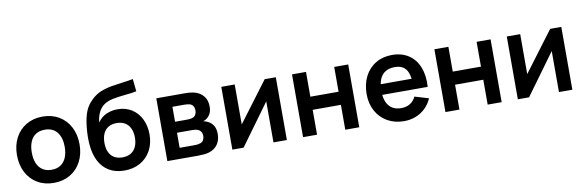

<svg xmlns="http://www.w3.org/2000/svg" viewBox="-52 -1173 4941 1626"><g transform="rotate(-10 2419.0 -359.5)"><path d="M308.7 15Q228.5 15 167.6 -21.2Q106.7 -57.4 73.3 -122.2Q40 -186.9 40 -270.2Q40 -353.9 73.8 -418.6Q107.7 -483.2 168.8 -519.1Q230 -555 308.7 -555Q388.9 -555 450 -518.8Q511.2 -482.7 544.7 -417.8Q578.2 -353 578.2 -270.2Q578.2 -186.7 544.4 -122Q510.7 -57.2 449.5 -21.1Q388.3 15 308.7 15ZM308.7 -97.8Q355.2 -97.8 387.1 -119.3Q419 -140.8 434.8 -179.8Q450.7 -218.8 450.7 -270.2Q450.7 -350.2 414.2 -396.2Q377.7 -442.2 308.7 -442.2Q261.2 -442.2 229.8 -420.8Q198.2 -399.5 182.9 -360.9Q167.5 -322.2 167.5 -270.2Q167.5 -217 183.6 -178.2Q199.8 -139.5 231.2 -118.7Q262.8 -97.8 308.7 -97.8Z M912.8 15.8Q836.3 15 782 -18.1Q727.6 -51.2 697 -112Q666.3 -172.8 660.1 -257.2Q654.7 -324.5 663.7 -407Q672.7 -489.5 694.1 -539.5Q708.5 -573.5 733.4 -603.1Q758.2 -632.7 788.8 -654Q818.1 -674.8 854.4 -687.3Q890.7 -699.8 926.5 -706.2Q962.4 -712.7 1019 -720Q1086.8 -728.8 1118.1 -735L1129.1 -628.3Q1111.8 -623.8 1090.3 -621Q1068.8 -618.2 1036.5 -615Q969.5 -608.1 925.9 -599.4Q882.2 -590.8 852.1 -571.7Q817.5 -550.3 797.7 -510Q777.9 -469.7 774.4 -422Q803.3 -465.4 848.7 -485.5Q894 -505.7 945.8 -505.7Q1015.8 -505.7 1068.1 -472Q1120.4 -438.4 1148.4 -380Q1176.4 -321.5 1176.4 -249.3Q1176.4 -170.4 1143.1 -110Q1109.8 -49.6 1049.9 -16.5Q990 16.7 912.8 15.8ZM918.6 -97Q961.1 -97 990.5 -115.2Q1019.9 -133.3 1034.8 -166.3Q1049.8 -199.3 1049.8 -244.5Q1049.8 -290.2 1034.3 -323.5Q1018.8 -356.7 989.3 -374.3Q959.8 -392 918.4 -392Q876.2 -392 846.8 -374.3Q817.5 -356.7 802.5 -323.5Q787.6 -290.2 787.6 -244.5Q787.6 -197.5 802.7 -164.5Q817.8 -131.5 847.2 -114.2Q876.6 -97 918.6 -97Z M1285.7 0V-540H1531Q1583.8 -540 1620.2 -529.3Q1663.2 -516.4 1691 -482.1Q1718.8 -447.8 1718.8 -392.8Q1718.8 -360.2 1708.4 -337.5Q1698 -314.8 1679 -298.8Q1661.9 -284.8 1643.5 -279.2Q1663.2 -276.2 1680.7 -267.3Q1710.8 -252.9 1728.2 -225.5Q1745.7 -198 1745.7 -153Q1745.7 -98.2 1719.1 -61.2Q1692.5 -24.2 1642.5 -9.7Q1624.8 -4.6 1601.5 -2.3Q1578.2 0 1551 0ZM1542.7 -92.8Q1553.4 -92.8 1565.8 -95Q1578.2 -97.1 1587.8 -100.5Q1605.1 -106.4 1613.7 -122.4Q1622.3 -138.4 1622.3 -158Q1622.3 -181.4 1610.8 -196.3Q1599.2 -211.2 1580.8 -217Q1567.3 -222.3 1540 -222.3H1407.7V-92.8ZM1507.7 -316.8Q1524.1 -316.8 1538.5 -318.6Q1552.9 -320.4 1562.5 -324.8Q1578.1 -331.5 1586.4 -346.6Q1594.7 -361.8 1594.7 -381.3Q1594.7 -402.4 1585.4 -418.1Q1576.2 -433.8 1558.2 -439.7Q1540.8 -445.5 1505.2 -445.5H1407.7V-316.8Z M2313.5 -540V0H2198.2V-352.7L1941.2 0H1844.7V-540H1960V-196.5L2217.8 -540Z M2452.7 0V-540H2573V-326.8H2815.7V-540H2936V0H2815.7V-214H2573V0Z M3321.3 15Q3240.3 15 3177.9 -20.3Q3115.5 -55.7 3080.8 -119.3Q3046 -182.9 3046 -264.2Q3046 -351.3 3079.9 -417.2Q3113.8 -483.2 3174.8 -519.1Q3235.7 -555 3314.7 -555Q3397.5 -555 3456.7 -516Q3515.9 -477.1 3544.3 -404.9Q3572.8 -332.8 3566.1 -236.3H3446.5V-280.3Q3446.2 -339.5 3432.6 -376.6Q3419.1 -413.7 3391.2 -431.7Q3363.4 -449.7 3319.7 -449.7Q3270.8 -449.7 3238.2 -429.2Q3205.6 -408.8 3189.5 -368.9Q3173.5 -329 3173.5 -270Q3173.5 -215.2 3189.5 -176.7Q3205.6 -138.2 3237.3 -118Q3269.1 -97.8 3314.7 -97.8Q3358.7 -97.8 3391.1 -117.6Q3423.5 -137.4 3441 -174.8L3560.2 -139Q3539.8 -90.9 3503.7 -56.2Q3467.5 -21.4 3420.5 -3.2Q3373.4 15 3321.3 15ZM3135.5 -236.3V-327.5H3507.2V-236.3Z M3677.2 0V-540H3797.5V-326.8H4040.2V-540H4160.5V0H4040.2V-214H3797.5V0Z M4768.5 -540V0H4653.2V-352.7L4396.2 0H4299.7V-540H4415V-196.5L4672.8 -540Z"/></g></svg>

Font: Hauora
Style: Regular
Weight: 400
Designer: Wayne Shih
Foundry: WCYS
Version: Version 1.001